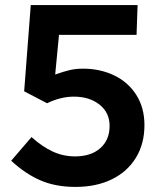

<svg xmlns="http://www.w3.org/2000/svg" viewBox="-20 -722 638 755"><path d="M270 -342Q332 -342 371.5 -310.5Q411 -279 411 -227Q411 -172 374.5 -139.5Q338 -107 275 -107Q229 -107 187.5 -126Q146 -145 104 -183L24 -90Q79 -39 138.5 -13Q198 13 277 13Q358 13 419 -16.5Q480 -46 514 -101Q548 -156 548 -230Q548 -299 515.5 -349.5Q483 -400 428 -426Q373 -452 307 -452Q278 -452 254.5 -446.5Q231 -441 197 -429L212 -585H517L521 -702H101L75 -363L165 -316Q219 -342 270 -342Z"/></svg>

Font: Geom SemiBold
Style: Bold
Weight: 600
Version: Version 1.102